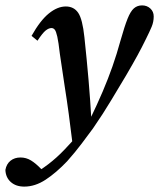

<svg xmlns="http://www.w3.org/2000/svg" viewBox="-84 -477 590 712"><path d="M-64 153Q-60 131 -45 119Q-30 107 -8 107Q13 107 31 118Q49 129 70 151L94 173L28 175Q98 138 155 78Q180 52 204 24Q228 -4 249 -33Q277 -91 297 -138Q317 -185 333 -230.5Q349 -276 363 -327Q378 -380 389 -407.5Q400 -435 412.5 -446Q425 -457 443 -457Q461 -457 473.5 -445.5Q486 -434 486 -416Q486 -396 478.5 -378Q471 -360 457 -332Q443 -303 425.5 -271Q408 -239 384 -198Q358 -155 328.5 -105.5Q299 -56 261 -1Q241 26 218.5 56Q196 86 165 121Q124 164 85 189.5Q46 215 6 215Q-25 215 -44 198Q-63 181 -64 153ZM255 -31 185 56Q178 -2 171 -54Q164 -106 155.5 -159.5Q147 -213 138 -277Q133 -321 128.5 -341Q124 -361 119 -367Q114 -373 107 -373Q97 -373 85.5 -364Q74 -355 55 -326L33 -344Q65 -401 97 -427Q129 -453 160 -453Q190 -453 206 -429.5Q222 -406 229 -339Q238 -255 244.5 -179Q251 -103 255 -31Z"/></svg>

Font: Lisu Bosa
Style: Bold Italic
Weight: 700
Italic angle: -19°
Designer: David Morse, Annie Olsen, Victor Gaultney, Frank Grießhammer (Latin)
Foundry: SIL International
Version: Version 2.000